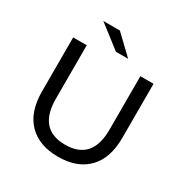

<svg xmlns="http://www.w3.org/2000/svg" viewBox="-198 -1052 1187 1225"><g transform="rotate(30 395.5 -439.5)"><path d="M471 -757H381L213 -887H335ZM99 -302V-700H199V-306Q199 -81 396 -81Q594 -81 594 -306V-700H691V-302Q691 -151 613 -71.5Q535 8 395 8Q255 8 177 -72Q99 -152 99 -302Z"/></g></svg>

Font: false
Style: Regular
Weight: 500
Designer: Julieta Ulanovsky
Foundry: Julieta Ulanovsky
Version: Version 7.222;hotconv 1.0.109;makeotfexe 2.5.65596